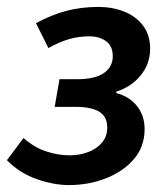

<svg xmlns="http://www.w3.org/2000/svg" viewBox="-30 -523 480 555"><path d="M169 12Q125 12 75.5 -5.5Q26 -23 -10 -60L38 -124Q70 -96 104.5 -85Q139 -74 171 -74Q200 -74 225 -83.5Q250 -93 265 -111Q280 -129 280 -154Q280 -186 257 -200Q234 -214 190 -214H128L142 -294H192Q245 -294 270.5 -312Q296 -330 296 -360Q296 -390 276.5 -404Q257 -418 228 -418Q198 -418 170 -410Q142 -402 110 -384L74 -456Q118 -480 161.5 -491.5Q205 -503 254 -503Q295 -503 329 -489.5Q363 -476 383.5 -449Q404 -422 404 -382Q404 -339 377 -305.5Q350 -272 306 -258V-254Q344 -244 366 -216.5Q388 -189 388 -150Q388 -99 357 -63Q326 -27 276 -7.5Q226 12 169 12Z"/></svg>

Font: Source Sans 3 SemiBold
Style: Italic
Weight: 600
Italic angle: -11°
Designer: Paul D. Hunt
Foundry: Adobe
Version: Version 3.046;hotconv 1.0.118;makeotfexe 2.5.65603